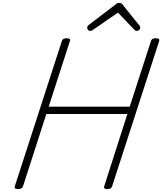

<svg xmlns="http://www.w3.org/2000/svg" viewBox="-20 -1276 1107 1310"><path d="M103 14Q75 14 81 -5L402 -996Q405 -1006 413 -1010.5Q421 -1015 435 -1015Q464 -1015 457 -996L312 -548H865L1010 -996Q1013 -1006 1020.5 -1010.5Q1028 -1015 1044 -1015Q1072 -1015 1066 -996L745 -5Q742 4 735 9Q728 14 712 14Q684 14 691 -5L849 -498H296L137 -5Q134 4 126 9Q118 14 103 14ZM595 -1065Q586 -1065 580.5 -1072Q575 -1079 575 -1087Q575 -1093 577 -1096.5Q579 -1100 583 -1104L764 -1242Q773 -1251 780 -1253.5Q787 -1256 795 -1256Q802 -1256 808 -1253Q814 -1250 819 -1241L932 -1101Q935 -1098 936 -1093.5Q937 -1089 937 -1086Q937 -1077 929 -1071Q921 -1065 914 -1065Q908 -1065 903 -1068Q898 -1071 894 -1076L785 -1190L618 -1075Q611 -1070 606 -1067.5Q601 -1065 595 -1065Z"/></svg>

Font: Playwrite US Trad ExtraLight
Style: Regular
Weight: 250
Designer: Veronika Burian, José Scaglione
Foundry: TypeTogether
Version: Version 1.003